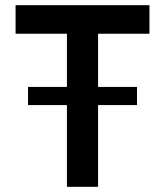

<svg xmlns="http://www.w3.org/2000/svg" viewBox="-20 -720 636 740"><path d="M556 -590H358V0H238V-590H40V-700H556ZM508 -315H88V-385H508Z"/></svg>

Font: Kulim Park
Style: Bold
Weight: 700
Designer: Noponies / Dale Sattler
Foundry: Noponies
Version: Version 1.000; ttfautohint (v1.8.3)